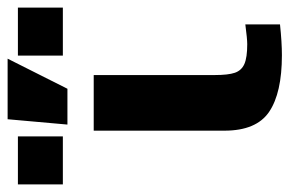

<svg xmlns="http://www.w3.org/2000/svg" viewBox="-225 -602 760 504"><g transform="rotate(-90 155.0 -350.0)"><path d="M0 0ZM64 -141V-484H210V-166Q210 -131 216 -113.5Q222 -96 239 -88.5Q256 -81 291 -81Q305 -81 343 -86V5Q296 10 262 10Q163 10 113.5 -23.5Q64 -57 64 -141ZM94 -710H253L174 -553H80ZM-77 -683H49V-565H-77ZM261 -683H387V-565H261Z"/></g></svg>

Font: Play
Style: Bold
Weight: 700
Designer: Jonas Hecksher (Cyrillic expansion: Cyreal)
Foundry: Jonas Hecksher, Playtype, e-types AS
Version: Version 2.101; ttfautohint (v1.5.65-e2d9)